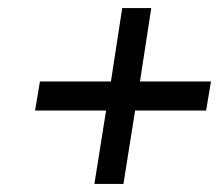

<svg xmlns="http://www.w3.org/2000/svg" viewBox="-20 -528 543 476"><path d="M67 -254H243L214 -72H286L315 -254H491L503 -326H327L355 -508H283L255 -326H79Z"/></svg>

Font: Charger Pro
Style: NarObl
Weight: 400
Designer: Jasper
Foundry: Cannot Into Space Fonts
Version: Version 1.09